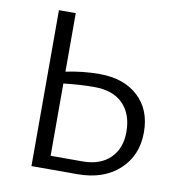

<svg xmlns="http://www.w3.org/2000/svg" viewBox="-76 -728 747 798"><g transform="rotate(10 297.5 -329.0)"><path d="M322 -426Q424 -426 484.5 -370.5Q545 -315 545 -219Q545 -121 479 -60.5Q413 0 303 0H109V-658H180V-411Q251 -426 322 -426ZM314 -56Q389 -56 431 -97Q473 -138 473 -208Q473 -283 431 -326Q389 -369 310 -369Q249 -369 180 -361V-56Z"/></g></svg>

Font: EauTestSC
Style: Regular
Weight: 400
Designer: Christian Thalmann (Catharsis Fonts)
Version: Version 0.001;PS 000.001;hotconv 1.0.88;makeotf.lib2.5.64775